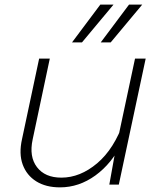

<svg xmlns="http://www.w3.org/2000/svg" viewBox="-20 -797 690 829"><path d="M195 -544 121 -195Q105 -121 139.5 -75.5Q174 -30 245 -30Q326 -30 399.5 -92Q473 -154 515 -274L507 -181Q463 -91 392 -39.5Q321 12 239 12Q178 12 136.5 -14Q95 -40 78 -86.5Q61 -133 75 -196L149 -544ZM609 -544 493 0H452L479 -150L563 -544ZM291 -614 413 -777H470L334 -614ZM415 -614 537 -777H594L458 -614Z"/></svg>

Font: Azeret Mono Thin Thin
Style: Italic
Weight: 250
Italic angle: -12°
Version: Version 1.002